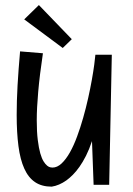

<svg xmlns="http://www.w3.org/2000/svg" viewBox="-20 -715 519 747"><path d="M415 -502 404.8 3.9H344.2L337.9 -166Q327.1 -133.8 314.7 -109.1Q302.2 -84.5 289.3 -66.2Q276.4 -47.9 263.4 -34.9Q250.5 -22 238.3 -13.2Q210 6.8 181.2 11.2Q142.6 11.2 116.5 -6.3Q90.3 -23.9 74.5 -59.1Q58.6 -94.2 51.8 -146.5Q44.9 -198.7 44.9 -268.1Q44.9 -321.3 48.3 -382.6Q51.8 -443.8 58.1 -515.1L147 -507.8Q134.3 -422.4 128.7 -358.4Q123 -294.4 123 -247.1Q123 -201.7 127 -170.2Q130.9 -138.7 136.7 -118.4Q142.6 -98.1 149.7 -86.9Q156.7 -75.7 163.6 -70.3Q170.4 -64.9 176 -64Q181.6 -63 184.1 -63Q202.6 -63 219.7 -79.1Q236.8 -95.2 252 -122.1Q267.1 -148.9 280 -184.1Q293 -219.2 303.7 -257.1Q314.5 -294.9 323 -333.3Q331.5 -371.6 337.4 -404.8Q343.3 -438 346.7 -463.6Q350.1 -489.3 351.1 -502ZM224.1 -528.3 74.2 -639.6 131.3 -695.3 259.3 -562.5Z"/></svg>

Font: Englebert
Style: Regular
Weight: 400
Designer: Astigmatic (AOETI)
Foundry: Astigmatic (AOETI)
Version: Version 1.000